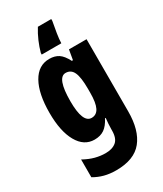

<svg xmlns="http://www.w3.org/2000/svg" viewBox="-245 -854 1000 1181"><g transform="rotate(-30 255.5 -263.0)"><path d="M198 -560Q237 -560 263.5 -542.5Q290 -525 313 -480H321L333 -550H458V-38Q458 96 400 168Q342 240 214 240Q168 240 130.5 230Q93 220 59 200V74Q101 97 137.5 106.5Q174 116 210 116Q258 116 285.5 93Q313 70 313 14V6Q313 -10 314.5 -32.5Q316 -55 318 -72H313Q291 -29 263 -9.5Q235 10 193 10Q119 10 76.5 -65Q34 -140 34 -271Q34 -407 77 -483.5Q120 -560 198 -560ZM242 -435Q181 -435 181 -269Q181 -115 244 -115Q279 -115 296 -148.5Q313 -182 313 -254V-282Q313 -363 296.5 -399Q280 -435 242 -435ZM332 -753Q324 -711 318 -673Q312 -635 311 -606H172V-617Q182 -654 198.5 -692.5Q215 -731 237 -766H332Z"/></g></svg>

Font: Noto Sans Thai ExtCond ExtBd
Style: Regular
Weight: 800
Width: 2
Designer: Monotype Design Team
Foundry: Monotype Imaging Inc.
Version: Version 2.002; ttfautohint (v1.8.4.7-5d5b)